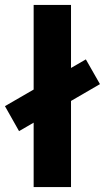

<svg xmlns="http://www.w3.org/2000/svg" viewBox="-74 -756 424 776"><path d="M62 0V-736H213V0ZM3 -226 -54 -327 273 -516 330 -416Z"/></svg>

Font: Mulish ExtraLight ExtraBold
Style: Regular
Weight: 800
Version: Version 3.603